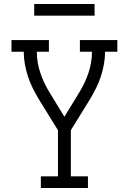

<svg xmlns="http://www.w3.org/2000/svg" viewBox="-20 -934 640 954"><path d="M183 0V-58H268V-287L171 -444Q155 -471 141.5 -498.5Q128 -526 118.5 -555.5Q109 -585 103.5 -615.5Q98 -646 98 -677H37V-735H223V-677H163Q163 -623 180.5 -571.5Q198 -520 226 -475L300 -354L374 -475Q402 -520 419.5 -571.5Q437 -623 437 -677H377V-735H563V-677H502Q502 -646 496.5 -615.5Q491 -585 481.5 -555.5Q472 -526 458.5 -498.5Q445 -471 429 -444L332 -287V-58H417V0ZM150 -856V-914H450V-856Z"/></svg>

Font: Iosevka Curly Slab LtEx
Style: Regular
Weight: 300
Width: 7
Monospace: yes
Designer: Belleve Invis
Foundry: Belleve Invis
Version: Version 11.1.0; ttfautohint (v1.8.3)